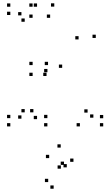

<svg xmlns="http://www.w3.org/2000/svg" viewBox="-20 -761 660 1171"><path d="M263.8 -297.5V-317.5H243.8V-297.5ZM564.2 -529.5V-549.5H544.2V-529.5ZM311 -720.7V-740.7H291V-720.7ZM178.8 -720V-740H158.8V-720ZM178.8 -652.3V-672.3H158.8V-652.3ZM285.8 -652.3V-672.3H265.8V-652.3ZM459.3 -520.5V-540.5H439.3V-520.5ZM273 -364V-384H253V-364ZM179 -364V-384H159V-364ZM179 -297.5V-317.5H159V-297.5ZM269 10V-10H249V10ZM269 -40.5V-60.5H249V-40.5ZM183.7 -75.8V-95.8H163.7V-75.8ZM206 -34.3V-54.3H186V-34.3ZM206 -720V-740H186V-720ZM43 -720V-740H23V-720ZM43 -669.5V-689.5H23V-669.5ZM130.7 -628.3V-648.3H110.7V-628.3ZM110.7 -667.2V-687.2H90.7V-667.2ZM110.7 -37.2V-57.2H90.7V-37.2ZM130.7 -75.8V-95.8H110.7V-75.8ZM43 -40.5V-60.5H23V-40.5ZM43 10V-10H23V10ZM609.5 10V-10H589.5V10ZM609.5 -39.8V-59.8H589.5V-39.8ZM514.2 -74.2V-94.2H494.2V-74.2ZM549.5 -43.2V-63.2H529.5V-43.2ZM359.2 -347.2V-367.2H339.2V-347.2ZM269.3 -320.5V-340.5H249.3V-320.5ZM467.3 10V-10H447.3V10ZM428 226V206H408V226ZM350.3 139.2V119.2H330.3V139.2ZM280 203.3V183.3H260V203.3ZM351.3 267.8V247.8H331.3V267.8ZM387.3 259.7V239.7H367.3V259.7ZM370.3 244.7V224.7H350.3V244.7ZM274 349.5V329.5H254V349.5ZM307.2 390V370H287.2V390Z"/></svg>

Font: Monaspace Xenon Dots Var
Style: Regular
Weight: 400
Designer: Riley Cran and the Lettermatic Team
Version: Version 1.100 (Monaspace Xenon Dots)